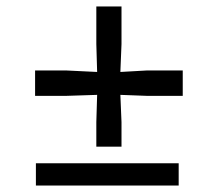

<svg xmlns="http://www.w3.org/2000/svg" viewBox="-20 -571 670 591"><path d="M276.5 -119.5V-195L279 -279L186 -276H88V-354H186L279 -349.5L276.5 -435.5V-551H354V-435.5L350.5 -349.5L430.5 -354H542.5V-276H430.5L350.5 -279L354 -195V-119.5ZM90.5 0V-68.5H530V0Z"/></svg>

Font: Merriweather 36pt SemiBold
Style: Regular
Weight: 600
Version: Version 2.100